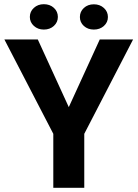

<svg xmlns="http://www.w3.org/2000/svg" viewBox="-20 -900 659 920"><path d="M161.1 -710.9 309.6 -386.7 458 -710.9H617.7L383.8 -258.8V0H235.4V-258.8L1 -710.9ZM123 -818.8Q123 -844.7 142.3 -862.3Q161.6 -879.9 189.9 -879.9Q219.2 -879.9 238.3 -862.3Q257.3 -844.7 257.3 -818.8Q257.3 -793.5 238.3 -775.9Q219.2 -758.3 189.9 -758.3Q161.6 -758.3 142.3 -775.9Q123 -793.5 123 -818.8ZM362.8 -818.4Q362.8 -844.2 381.8 -861.8Q400.9 -879.4 429.7 -879.4Q458.5 -879.4 477.8 -861.8Q497.1 -844.2 497.1 -818.4Q497.1 -793 477.8 -775.6Q458.5 -758.3 429.7 -758.3Q400.9 -758.3 381.8 -775.6Q362.8 -793 362.8 -818.4Z"/></svg>

Font: Vazirmatn FD
Style: Bold
Weight: 700
Designer: Saber Rastikerdar
Foundry: Saber Rastikerdar
Version: Version 33.001